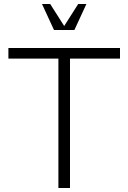

<svg xmlns="http://www.w3.org/2000/svg" viewBox="-20 -940 642 960"><path d="M272 0H330V-647H580V-700H22V-647H272ZM250 -790H352L412 -920H371L301 -810L231 -920H190Z"/></svg>

Font: Uncut Sans Light
Style: Regular
Weight: 300
Designer: Kasper Nordkvist
Foundry: UNCUT.wtf
Version: Version 1.304;Glyphs 3.2 (3246)